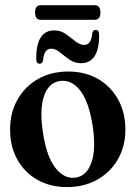

<svg xmlns="http://www.w3.org/2000/svg" viewBox="-20 -732 537 761"><path d="M250.5 -448.5Q317.5 -448.5 368.2 -419.2Q419 -390 448 -338Q477 -286 477 -218Q477 -152.5 447.5 -101Q418 -49.5 365.8 -20Q313.5 9.5 245.5 9.5Q179 9.5 128 -19.5Q77 -48.5 48.5 -100Q20 -151.5 20 -219Q20 -285 49.2 -337Q78.5 -389 130.5 -418.8Q182.5 -448.5 250.5 -448.5ZM280 -28Q323.5 -34.5 342.5 -88Q361.5 -141.5 347 -234.5Q332 -330 297.5 -373.8Q263 -417.5 217 -411Q172.5 -404.5 154.2 -350.5Q136 -296.5 150.5 -204.5Q165 -110 200.2 -65.8Q235.5 -21.5 280 -28ZM301 -481.5Q275.5 -481.5 255 -496Q234.5 -510.5 217.2 -524.8Q200 -539 182.5 -539Q154.5 -539 150.5 -492Q148 -479.5 137 -479.5Q123.5 -479.5 123.5 -499.5Q123.5 -611.5 195 -611.5Q221 -611.5 241.2 -597Q261.5 -582.5 278.8 -568.2Q296 -554 313.5 -554Q342 -554 345.5 -600.5Q348.5 -613.5 359.5 -613.5Q373 -613.5 373 -593Q373 -481.5 301 -481.5ZM119 -682.5Q119 -711.5 141.5 -711.5H355.5Q378 -711.5 378 -682.5Q378 -653.5 355.5 -653.5H141.5Q119 -653.5 119 -682.5Z"/></svg>

Font: Fraunces 144pt Soft SemiBold
Style: Regular
Weight: 600
Version: Version 1.000;[b76b70a41]